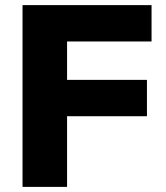

<svg xmlns="http://www.w3.org/2000/svg" viewBox="-20 -730 649 750"><path d="M68 0V-710H572V-568H242V-418H554V-276H242V0Z"/></svg>

Font: Geist ExtBd
Style: Regular
Weight: 400
Designer: Basement.studio, Andrés Briganti, Mateo Zaragoza
Foundry: Basement.studio, Vercel, Andrés Briganti, Guido Ferreyra, Mateo Zaragoza
Version: Version 1.401